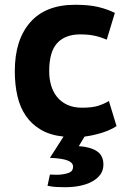

<svg xmlns="http://www.w3.org/2000/svg" viewBox="-20 -560 540 804"><path d="M468 -32Q442 -15 407 -4Q372 7 334 12L310 52Q358 55 385.5 73Q413 91 413 129Q413 153 400.5 170.5Q388 188 366 200Q344 212 315 218Q286 224 252 224Q234 224 216 223Q198 222 179 218L189 171Q220 173 239 170.5Q258 168 268.5 163.5Q279 159 282.5 152.5Q286 146 286 138Q286 121 263 112Q240 103 189 101L246 12Q190 6 151.5 -16.5Q113 -39 88.5 -74.5Q64 -110 53 -157.5Q42 -205 42 -262Q42 -393 106.5 -466.5Q171 -540 294 -540Q354 -540 392.5 -530.5Q431 -521 461 -506L427 -394Q401 -405 375.5 -410.5Q350 -416 316 -416Q253 -416 219.5 -379.5Q186 -343 186 -262Q186 -230 194 -202.5Q202 -175 219 -154Q236 -133 262 -121Q288 -109 323 -109Q365 -109 389.5 -116.5Q414 -124 436 -137Z"/></svg>

Font: PT Sans Caption
Style: Bold
Weight: 700
Designer: A.Korolkova, O.Umpeleva, V.Yefimov
Foundry: ParaType Ltd
Version: Version 2.003W OFL